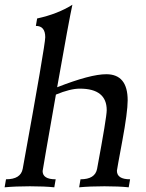

<svg xmlns="http://www.w3.org/2000/svg" viewBox="-49 -799 624 819"><path d="M500 0Q458.5 -4.4 396.5 -4.4Q334.5 -4.4 288.6 0L294.4 -34.2Q356.9 -34.2 365.2 -79.1Q406.2 -299.3 406.2 -329.1Q406.2 -420.9 291.5 -420.9Q250.5 -420.9 189.5 -395.5Q133.8 -79.1 132.8 -69.3Q132.8 -34.2 188.5 -34.2L182.6 0Q140.6 -4.4 78.6 -4.4Q17.1 -4.4 -29.3 0L-23.4 -34.2Q39.6 -34.2 47.9 -79.1Q144 -607.4 144 -640.1Q144 -688.5 104 -688.5L109.4 -720.2Q197.3 -739.3 259.8 -778.8Q246.1 -717.3 194.8 -426.8Q336.4 -482.4 404.3 -482.4Q495.6 -482.4 495.6 -371.1Q495.6 -321.3 472.7 -198Q449.7 -74.7 449.7 -70.8Q449.7 -34.2 505.9 -34.2Z"/></svg>

Font: Kelvinch
Style: Italic
Weight: 400
Italic angle: -10°
Designer: Paul James Miller
Foundry: High-Logic / Made with FontCreator
Version: Version 3.40;July 22, 2017;FontCreator 11.0.0.2388 64-bit